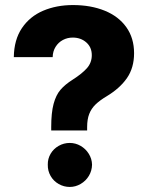

<svg xmlns="http://www.w3.org/2000/svg" viewBox="-20 -737 598 767"><path d="M270.5 -418.9Q308.1 -442.9 327.4 -464.8Q346.7 -486.8 346.7 -516.6Q346.7 -548.3 324.7 -567.6Q302.7 -586.9 270.5 -586.9Q249.5 -586.9 231.4 -577.4Q213.4 -567.9 202.1 -550Q190.9 -532.2 190.4 -508.8H35.2Q36.1 -578.1 67.6 -624.8Q99.1 -671.4 152.3 -694.1Q205.6 -716.8 271.5 -716.8Q342.8 -716.8 398.2 -694.3Q453.6 -671.9 484.6 -628.4Q515.6 -585 515.6 -524.4Q515.6 -466.3 487.3 -425.3Q459 -384.3 406.2 -352.5Q378.4 -335.9 361.6 -319.6Q344.7 -303.2 336.4 -281.7Q328.1 -260.3 328.1 -229.5V-215.8H184.6V-229.5Q184.6 -286.6 194.1 -322Q203.6 -357.4 221.7 -378.4Q239.7 -399.4 270.5 -418.9ZM170.9 -79.1Q170.4 -102.5 182.1 -122.6Q193.8 -142.6 214.4 -154.3Q234.9 -166 258.8 -166Q281.7 -166 302 -154.3Q322.3 -142.6 334.7 -122.6Q347.2 -102.5 347.7 -79.1Q347.2 -54.7 335 -34.4Q322.8 -14.2 302.2 -2.2Q281.7 9.8 258.8 9.8Q234.9 9.8 214.4 -2Q193.8 -13.7 182.1 -34.2Q170.4 -54.7 170.9 -79.1Z"/></svg>

Font: Pretendard Std ExtraBold
Style: Regular
Weight: 800
Designer: Base glyphs from Inter by Rasmus Andersson; Hangeul glyphs from Noto Sans CJK(Source Han Sans) by Jang Soo-young and Kan
Foundry: Kil Hyung-jin
Version: Version 1.309